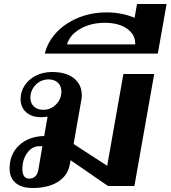

<svg xmlns="http://www.w3.org/2000/svg" viewBox="-20 -930 853 960"><path d="M751 -560 652 0H520L333 -129L329 -108Q319 -52 270 -21Q221 10 143 10Q88 10 58 -15.5Q28 -41 28 -87Q28 -159 75.5 -203.5Q123 -248 201 -250L218 -347Q203 -344 185 -344Q138 -344 110.5 -369Q83 -394 83 -434Q83 -472 103.5 -503Q124 -534 160 -552Q196 -570 240 -570Q311 -570 350 -538.5Q389 -507 389 -453Q389 -440 386 -426L348 -210L516 -101L597 -560ZM287 -473Q287 -500 269.5 -516.5Q252 -533 223 -533Q185 -533 158.5 -506Q132 -479 132 -441Q132 -414 149.5 -397.5Q167 -381 196 -381Q234 -381 260.5 -408Q287 -435 287 -473ZM192 -199H176Q141 -199 116.5 -166Q92 -133 92 -85Q92 -37 126 -37Q164 -37 172 -82Z M813 -910 769 -662H204Q219 -722 263 -768.5Q307 -815 372 -841.5Q437 -868 513 -868Q589 -868 653 -841L665 -910ZM504 -816Q434 -816 381.5 -786Q329 -756 315 -708H656Q658 -756 616 -786Q574 -816 504 -816Z"/></svg>

Font: Fahkwang
Style: Bold Italic
Weight: 700
Italic angle: -10°
Designer: Suppakit Chalermlarp | Katatrad Co.,Ltd.
Foundry: Cadson Demak Co.,Ltd.
Version: Version 1.000; ttfautohint (v1.6)